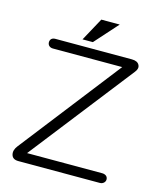

<svg xmlns="http://www.w3.org/2000/svg" viewBox="-124 -943 873 1034"><g transform="rotate(15 312.5 -426.0)"><path d="M99.6 -633.8H486.3L51.8 -75.2Q31.2 -48.8 38.1 -24.4Q44.9 0 77.1 0H530.3Q544.9 0 553.7 -8.8Q561.5 -16.6 561.5 -27.3Q561.5 -38.1 553.7 -45.9Q543.9 -53.7 530.3 -53.7H111.3L559.6 -627.9Q577.1 -649.4 567.4 -668Q557.6 -687.5 525.4 -687.5H99.6Q85 -687.5 77.1 -679.7Q70.3 -671.9 70.3 -661.1Q70.3 -650.4 77.1 -642.6Q85.9 -633.8 99.6 -633.8ZM414.1 -851.6H311.5L241.2 -722.7H298.8Z"/></g></svg>

Font: Gulim
Style: Regular
Weight: 400
Version: Version 2.21